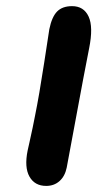

<svg xmlns="http://www.w3.org/2000/svg" viewBox="-20 -654 351 631"><path d="M131.8 -43Q94.2 -43 76.9 -73.5Q59.6 -104 70.8 -159.2Q71.8 -163.1 76.9 -186.5Q82 -210 87.4 -234.9Q92.8 -259.8 95.2 -273.9Q108.4 -338.4 125.2 -447.8Q142.1 -557.1 142.1 -558.1Q150.4 -598.6 167.7 -616.2Q185.1 -633.8 216.8 -633.8Q255.4 -633.8 271.2 -599.6Q287.1 -565.4 272.9 -495.1Q255.9 -409.2 230.7 -272.2Q205.6 -135.3 199.2 -103Q193.4 -74.7 175.5 -58.8Q157.7 -43 131.8 -43Z"/></svg>

Font: Shantell Sans Irregular Bouncy
Style: Italic
Weight: 600
Italic angle: -11.31°
Designer: Stephen Nixon, Anya Danilova, Shantell Martin
Foundry: Arrow Type
Version: Version 1.006;[9816181b4]